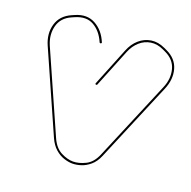

<svg xmlns="http://www.w3.org/2000/svg" viewBox="-139 -927 1070 1074"><g transform="rotate(20 396.5 -390.0)"><path d="M402 10Q379 10 351.5 1Q324 -8 299.5 -29.5Q275 -51 258 -88L48 -562Q20 -625 36.5 -683Q53 -741 114 -768L130 -775Q195 -804 247.5 -775.5Q300 -747 326 -684Q328 -681 325.5 -678.5Q323 -676 320 -676Q315 -676 314 -680Q289 -738 243 -764.5Q197 -791 135 -764L119 -757Q62 -732 48 -678Q34 -624 59 -566L269 -92Q292 -41 330 -21.5Q368 -2 402 -2Q436 -2 475 -21Q514 -40 536 -92L735 -565Q760 -623 746 -676.5Q732 -730 676 -756L661 -763Q621 -782 584 -776Q547 -770 519 -745Q491 -720 475 -681L383 -453Q382 -450 378 -450Q370 -450 372 -457L464 -685Q481 -728 512 -755Q543 -782 582.5 -788Q622 -794 665 -774L680 -767Q741 -739 757 -682Q773 -625 746 -561L547 -88Q531 -50 505.5 -28.5Q480 -7 453 1.5Q426 10 402 10Z"/></g></svg>

Font: Moirai One
Style: Regular
Weight: 400
Designer: Jiyeon Park
Foundry: JAMO
Version: Version 1.000; ttfautohint (v1.8.4.7-5d5b);gftools[0.9.29]